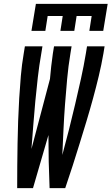

<svg xmlns="http://www.w3.org/2000/svg" viewBox="-20 -975 578 995"><path d="M143 -815 166 -955H538L515 -815H443L455 -892H377L365 -815H293L305 -892H227L215 -815ZM69 0Q69 -58 69.5 -116Q70 -174 71 -232Q72 -290 74 -348Q76 -406 79.5 -464.5Q83 -523 88 -581.5Q93 -640 103 -698L109 -735H200L194 -698Q183 -636 176 -574Q169 -512 163 -450Q157 -388 152.5 -326Q148 -264 143 -203L239 -566Q242 -599 245.5 -632Q249 -665 254 -698L260 -735H351L345 -698Q334 -632 328 -566Q322 -500 317 -434.5Q312 -369 309 -303.5Q306 -238 303 -172Q321 -238 337.5 -303.5Q354 -369 369.5 -435Q385 -501 399.5 -566.5Q414 -632 425 -698L431 -735H522L516 -698Q506 -640 492 -581.5Q478 -523 462 -464.5Q446 -406 428.5 -348Q411 -290 393 -232Q375 -174 356.5 -116Q338 -58 318 0H237Q234 -68 232.5 -137Q231 -206 231 -275L151 0Z"/></svg>

Font: Iosevka SS04 Medium Oblique
Style: Regular
Weight: 500
Italic angle: -9°
Monospace: yes
Designer: Belleve Invis
Foundry: Belleve Invis
Version: Version 19.0.0; ttfautohint (v1.8.4)